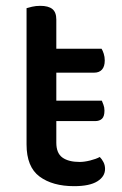

<svg xmlns="http://www.w3.org/2000/svg" viewBox="-20 -625 418 658"><path d="M107 -210 104 -280H329Q331 -275 334.5 -266Q338 -257 338 -246Q338 -226 329.5 -218Q321 -210 306 -210ZM71 -264H173V-136Q173 -100 194 -85Q215 -70 253 -70Q269 -70 289 -75Q309 -80 322 -87Q329 -80 334.5 -69.5Q340 -59 340 -46Q340 -20 313.5 -3.5Q287 13 234 13Q160 13 115.5 -20Q71 -53 71 -130ZM129 -376V-458H328Q332 -452 335.5 -441Q339 -430 339 -418Q339 -397 329.5 -386.5Q320 -376 303 -376ZM173 -236H71V-597Q77 -599 90 -602Q103 -605 118 -605Q146 -605 159.5 -594Q173 -583 173 -558Z"/></svg>

Font: Baloo Bhaijaan 2 Medium
Style: Regular
Weight: 500
Designer: Sanskriti Dholi, Noopur Datye and Ek Type
Foundry: Ek Type
Version: Version 1.701